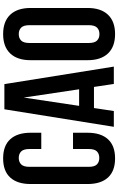

<svg xmlns="http://www.w3.org/2000/svg" viewBox="216 -964 756 1228"><g transform="rotate(-90 594.0 -350.0)"><path d="M359 -261V-168Q359 -83 317.5 -37.5Q276 8 195 8Q114 8 72.5 -37.5Q31 -83 31 -168V-532Q31 -617 72.5 -662.5Q114 -708 195 -708Q276 -708 317.5 -662.5Q359 -617 359 -532V-464H255V-539Q255 -577 239.5 -592.5Q224 -608 198 -608Q172 -608 156.5 -592.5Q141 -577 141 -539V-161Q141 -123 156.5 -108Q172 -93 198 -93Q224 -93 239.5 -108Q255 -123 255 -161V-261Z M782 0H671L652 -127H517L498 0H397L509 -700H670ZM531 -222H637L584 -576Z M933 -161Q933 -123 948.5 -107.5Q964 -92 990 -92Q1016 -92 1031.5 -107.5Q1047 -123 1047 -161V-539Q1047 -577 1031.5 -592.5Q1016 -608 990 -608Q964 -608 948.5 -592.5Q933 -577 933 -539ZM823 -532Q823 -617 866 -662.5Q909 -708 990 -708Q1071 -708 1114 -662.5Q1157 -617 1157 -532V-168Q1157 -83 1114 -37.5Q1071 8 990 8Q909 8 866 -37.5Q823 -83 823 -168Z"/></g></svg>

Font: BebasNeueW01-Regular
Style: Regular
Weight: 400
Designer: Ryoichi Tsunekawa
Foundry: Ryoichi Tsunekawa
Version: Version 1.30